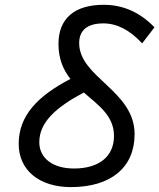

<svg xmlns="http://www.w3.org/2000/svg" viewBox="-20 -762 657 792"><path d="M272.5 9.8C437.5 9.8 535.2 -71.3 535.2 -208.5C535.2 -388.7 306.6 -441.9 306.6 -584.5C306.6 -637.7 341.3 -665.5 406.2 -665.5C462.4 -665.5 515.6 -638.2 566.4 -583L617.2 -649.4C557.1 -711.4 487.8 -742.2 407.7 -742.2C287.1 -742.2 221.2 -685.5 221.2 -580.6C221.2 -518.1 241.7 -473.1 270.5 -436.5C136.7 -366.7 57.1 -286.1 57.1 -168.5C57.1 -60.1 141.6 9.8 272.5 9.8ZM325.7 -380.4C386.2 -327.6 450.2 -284.7 450.2 -201.2C450.2 -116.7 388.7 -66.9 285.2 -66.9C197.8 -66.9 142.1 -109.4 142.1 -175.3C142.1 -256.3 208 -317.9 325.7 -380.4Z"/></svg>

Font: Cascadia Mono NF SemiLight
Style: Italic
Weight: 350
Italic angle: -10°
Monospace: yes
Designer: Aaron Bell
Foundry: Saja Typeworks
Version: Version 2404.023